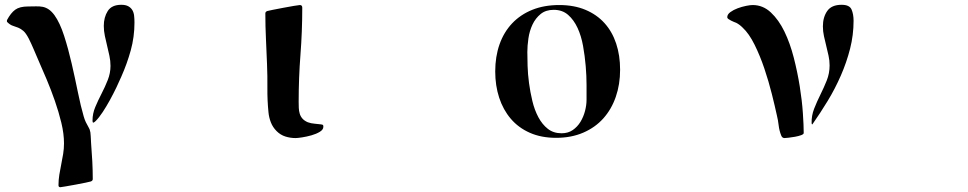

<svg xmlns="http://www.w3.org/2000/svg" viewBox="-20 -568 4040 801"><path d="M541 -474Q541 -414 525.5 -358Q510 -302 486 -248Q478 -229 465.5 -203Q453 -177 438.5 -150.5Q424 -124 408.5 -100.5Q393 -77 379 -63Q374 -58 370 -56.5Q366 -55 366 -66Q366 -94 377.5 -121.5Q389 -149 403.5 -177Q418 -205 429.5 -234Q441 -263 441 -293Q441 -314 436.5 -335Q432 -356 427 -376.5Q422 -397 417.5 -418Q413 -439 413 -460Q413 -496 429.5 -522Q446 -548 486 -548Q504 -548 515 -542Q526 -536 532 -526Q538 -516 539.5 -502.5Q541 -489 541 -474ZM9 -484Q25 -514 43.5 -527.5Q62 -541 97 -541Q115 -541 130 -541.5Q145 -542 158 -539.5Q171 -537 183 -529Q195 -521 207 -505Q230 -473 247.5 -418.5Q265 -364 279 -303Q293 -242 305 -183Q317 -124 329 -83Q333 -69 338 -58.5Q343 -48 350 -36L354 -28Q358 -17 358.5 0.5Q359 18 360 29Q363 67 365 104Q367 141 367 179Q367 186 359 189Q356 190 337.5 194Q319 198 296.5 202Q274 206 254.5 209.5Q235 213 232 213Q224 213 224 205Q224 183 227.5 161Q231 139 235.5 117.5Q240 96 243.5 74Q247 52 247 30Q247 -10 236 -55.5Q225 -101 209 -147Q193 -193 174.5 -237Q156 -281 140 -317Q130 -340 120.5 -362.5Q111 -385 100 -407Q88 -430 77.5 -439Q67 -448 56 -452.5Q45 -457 33.5 -460.5Q22 -464 9 -477Z M1087 -512Q1087 -519 1095 -522Q1098 -523 1118 -527Q1138 -531 1162 -535.5Q1186 -540 1206.5 -543.5Q1227 -547 1231 -547Q1241 -547 1241 -536Q1241 -437 1233.5 -340Q1226 -243 1226 -144Q1226 -131 1226.5 -118Q1227 -105 1230.5 -93.5Q1234 -82 1242 -73Q1250 -64 1264 -58Q1278 -53 1292 -52Q1306 -51 1320 -49Q1326 -48 1327.5 -46.5Q1329 -45 1329 -39Q1329 -27 1314 -18Q1299 -9 1279.5 -3.5Q1260 2 1241 5Q1222 8 1213 8Q1191 8 1170.5 1.5Q1150 -5 1134 -21Q1118 -37 1110 -57.5Q1102 -78 1100 -100Q1095 -150 1095.5 -200Q1096 -250 1094 -300Q1092 -354 1089.5 -406Q1087 -458 1087 -512Z M2046 -270Q2046 -332 2064 -383Q2082 -434 2116.5 -470.5Q2151 -507 2200.5 -527Q2250 -547 2313 -547Q2375 -547 2422.5 -527Q2470 -507 2502 -471.5Q2534 -436 2550.5 -386.5Q2567 -337 2567 -277Q2567 -216 2549 -164Q2531 -112 2497 -74Q2463 -36 2413 -14.5Q2363 7 2300 7Q2238 7 2190.5 -14Q2143 -35 2111 -72.5Q2079 -110 2062.5 -160.5Q2046 -211 2046 -270ZM2180 -351Q2180 -328 2181 -293.5Q2182 -259 2187 -221.5Q2192 -184 2201 -146.5Q2210 -109 2226 -79Q2242 -49 2265.5 -30.5Q2289 -12 2323 -12Q2350 -12 2369.5 -25.5Q2389 -39 2401.5 -59.5Q2414 -80 2420.5 -104.5Q2427 -129 2427 -152Q2427 -176 2427 -213.5Q2427 -251 2423.5 -292.5Q2420 -334 2412.5 -376Q2405 -418 2389.5 -451.5Q2374 -485 2350 -506Q2326 -527 2290 -527Q2257 -527 2235.5 -509.5Q2214 -492 2201.5 -465.5Q2189 -439 2184.5 -408Q2180 -377 2180 -351Z M3367 -50Q3367 -51 3366.5 -52Q3366 -53 3366 -54Q3365 -85 3376.5 -114.5Q3388 -144 3402.5 -173Q3417 -202 3429 -232Q3441 -262 3441 -295Q3441 -316 3436.5 -336Q3432 -356 3427 -376.5Q3422 -397 3417.5 -417Q3413 -437 3413 -458Q3413 -496 3431 -522Q3449 -548 3491 -548Q3524 -548 3532.5 -528.5Q3541 -509 3541 -481Q3541 -422 3526.5 -365Q3512 -308 3488 -253Q3464 -198 3433 -147Q3402 -96 3369 -49ZM3253 8Q3243 8 3239 -3Q3231 -23 3228.5 -45Q3226 -67 3221 -87Q3213 -124 3200 -176Q3187 -228 3169 -281.5Q3151 -335 3128 -381.5Q3105 -428 3078 -453Q3065 -466 3051 -473Q3048 -474 3042 -476.5Q3036 -479 3030 -482Q3024 -485 3019 -488.5Q3014 -492 3014 -496Q3014 -508 3027 -517.5Q3040 -527 3057.5 -533.5Q3075 -540 3092.5 -543.5Q3110 -547 3120 -547Q3163 -547 3196 -516Q3229 -485 3252.5 -436.5Q3276 -388 3291.5 -327.5Q3307 -267 3316.5 -207.5Q3326 -148 3329.5 -96Q3333 -44 3333 -13Q3333 -8 3322 -4Q3311 0 3297 2.5Q3283 5 3270 6.5Q3257 8 3253 8Z"/></svg>

Font: SoukouMincho
Style: Regular
Weight: 400
Designer: Dr. Ken Lunde (project architect, glyph set definition & overall production); Masataka HATTORI  (production & ideograph 
Foundry: Adobe Systems Incorporated
Version: Version 1.00